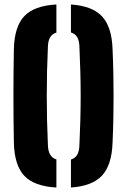

<svg xmlns="http://www.w3.org/2000/svg" viewBox="-20 -829 568 858"><path d="M232 9Q132.5 3.5 88.5 -43.5Q44.5 -90.5 42 -191Q41 -247.5 40.5 -299Q40 -350.5 40 -400.5Q40 -450.5 40.5 -502.2Q41 -554 42 -610Q44.5 -710 88.5 -756.8Q132.5 -803.5 232 -809V-683.5Q213 -677.5 203.8 -661.8Q194.5 -646 194 -618Q191.5 -563.5 190.2 -509Q189 -454.5 189 -400.5Q189 -346.5 190.2 -292.2Q191.5 -238 194 -183Q194.5 -155 203.8 -138.8Q213 -122.5 232 -116.5ZM297 9V-116Q316.5 -122 325.5 -138.2Q334.5 -154.5 335 -183Q337.5 -238 339 -292.2Q340.5 -346.5 340.5 -400.5Q340.5 -454.5 339 -509Q337.5 -563.5 335 -618Q334.5 -646 325.5 -662Q316.5 -678 297 -684V-809Q392.5 -802.5 436 -755.8Q479.5 -709 483 -610Q485.5 -553.5 486.5 -501.8Q487.5 -450 487.5 -399.8Q487.5 -349.5 486.5 -298.2Q485.5 -247 483 -191Q479.5 -91.5 436 -44.5Q392.5 2.5 297 9Z"/></svg>

Font: Big Shoulders Stencil Text Thin Black
Style: Regular
Weight: 900
Version: Version 2.001